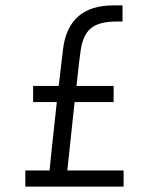

<svg xmlns="http://www.w3.org/2000/svg" viewBox="-20 -693 541 713"><path d="M103 -314V-374H198L214 -510Q234 -673 401 -673H435V-613H411Q348 -613 317.5 -588Q287 -563 279 -502Q276 -484 264 -374H402V-314H257Q251 -259 241.5 -168.5Q232 -78 230 -60H439V0H74V-60H164Q168 -105 191 -314Z"/></svg>

Font: Zaghawa Beria
Style: Regular
Weight: 400
Designer: Anonymous
Foundry: Designed by a volunteer who chooses to remain anonymous, in cooperation with SIL International and the Mission Protestan
Version: Version 1.001